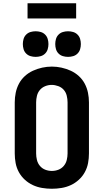

<svg xmlns="http://www.w3.org/2000/svg" viewBox="-20 -1157 640 1185"><path d="M300 8Q270 8 240 3Q210 -2 183 -14.5Q156 -27 133.5 -47.5Q111 -68 96.5 -94.5Q82 -121 76.5 -150.5Q71 -180 71 -210V-525Q71 -555 77 -584.5Q83 -614 97 -640.5Q111 -667 133.5 -687.5Q156 -708 183.5 -720.5Q211 -733 240.5 -739.5Q270 -746 300 -746Q330 -746 359.5 -739.5Q389 -733 416.5 -720.5Q444 -708 466.5 -687.5Q489 -667 503 -640.5Q517 -614 523 -584.5Q529 -555 529 -525V-210Q529 -180 523.5 -150.5Q518 -121 503.5 -94.5Q489 -68 466.5 -47.5Q444 -27 417 -14.5Q390 -2 360 3Q330 8 300 8ZM300 -102Q321 -102 340.5 -109.5Q360 -117 373.5 -133Q387 -149 392 -169.5Q397 -190 397 -210V-525Q397 -545 392 -566Q387 -587 373.5 -602.5Q360 -618 339.5 -625.5Q319 -633 299 -633Q278 -633 258.5 -625Q239 -617 226 -601.5Q213 -586 208 -565.5Q203 -545 203 -525V-210Q203 -190 208 -169.5Q213 -149 226.5 -133Q240 -117 259.5 -109.5Q279 -102 300 -102ZM400 -806Q384 -806 368.5 -810.5Q353 -815 341.5 -826.5Q330 -838 325.5 -853.5Q321 -869 321 -885Q321 -901 325.5 -916.5Q330 -932 341.5 -943.5Q353 -955 368.5 -959.5Q384 -964 400 -964Q416 -964 431.5 -959.5Q447 -955 458.5 -943.5Q470 -932 474.5 -916.5Q479 -901 479 -885Q479 -869 474.5 -853.5Q470 -838 458.5 -826.5Q447 -815 431.5 -810.5Q416 -806 400 -806ZM200 -806Q184 -806 168.5 -810.5Q153 -815 141.5 -826.5Q130 -838 125.5 -853.5Q121 -869 121 -885Q121 -901 125.5 -916.5Q130 -932 141.5 -943.5Q153 -955 168.5 -959.5Q184 -964 200 -964Q216 -964 231.5 -959.5Q247 -955 258.5 -943.5Q270 -932 274.5 -916.5Q279 -901 279 -885Q279 -869 274.5 -853.5Q270 -838 258.5 -826.5Q247 -815 231.5 -810.5Q216 -806 200 -806ZM150 -1043V-1137H450V-1043Z"/></svg>

Font: Iosevka Curly XBdEx
Style: Regular
Weight: 800
Width: 7
Monospace: yes
Designer: Belleve Invis
Foundry: Belleve Invis
Version: Version 11.1.0; ttfautohint (v1.8.3)